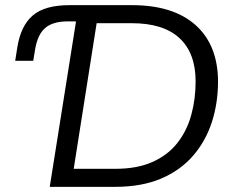

<svg xmlns="http://www.w3.org/2000/svg" viewBox="-20 -725 906 745"><path d="M173 0 275 -642H242Q186 -642 156 -617Q126 -592 116 -532L109 -489H39L47 -540Q60 -624 106.5 -664.5Q153 -705 250 -705H492Q652 -705 738.5 -628Q825 -551 826 -410Q826 -325 802 -251Q778 -177 729 -120.5Q680 -64 605 -32Q530 0 426 0ZM266 -70H428Q512 -70 571.5 -96.5Q631 -123 668 -170Q705 -217 722 -278.5Q739 -340 739 -409Q739 -519 676.5 -577Q614 -635 491 -635H355Z"/></svg>

Font: Nunito Sans 12pt
Style: Italic
Weight: 400
Italic angle: -9°
Designer: Vernon Adams
Foundry: Vernon Adams
Version: Version 3.101;gftools[0.9.27]